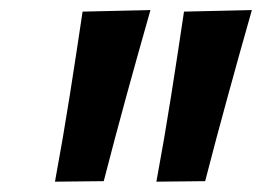

<svg xmlns="http://www.w3.org/2000/svg" viewBox="-20 -764 508 372"><path d="M86.5 -412Q102 -495.5 115 -578Q128 -660.5 140 -741.5L271.5 -744.5Q248 -662 225.2 -579.2Q202.5 -496.5 181 -413ZM283 -412Q298.5 -495.5 311.5 -578Q324.5 -660.5 336.5 -741.5L468 -744.5Q444.5 -662 421.8 -579.2Q399 -496.5 377.5 -413Z"/></svg>

Font: Commissioner SemiBold
Style: Italic
Weight: 600
Italic angle: -12°
Designer: Kostas Bartsokas
Foundry: Kostas Bartsokas
Version: Version 1.000; ttfautohint (v1.8.3)